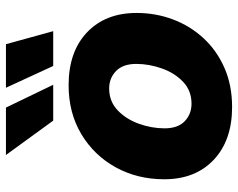

<svg xmlns="http://www.w3.org/2000/svg" viewBox="-96 -678 786 633"><g transform="rotate(-90 296.5 -361.0)"><path d="M260.7 11.7Q150.9 11.7 86.7 -48.8Q22.5 -109.4 22.5 -211.9Q22.5 -300.8 62 -372.3Q101.6 -443.8 171.6 -485.6Q241.7 -527.3 332.5 -527.3Q442.9 -527.3 506.8 -466.6Q570.8 -405.8 570.8 -303.2Q570.8 -239.7 549.3 -182.9Q527.8 -126 487.3 -82.3Q446.8 -38.6 389.4 -13.4Q332 11.7 260.7 11.7ZM271.5 -122.1Q314.5 -122.1 343.8 -149.9Q373 -177.7 387.9 -220Q402.8 -262.2 402.8 -304.2Q402.8 -348.1 379.4 -370.8Q356 -393.6 321.8 -393.6Q279.3 -393.6 250 -365.7Q220.7 -337.9 205.6 -295.9Q190.4 -253.9 190.4 -210.9Q190.4 -167 213.9 -144.5Q237.3 -122.1 271.5 -122.1ZM215.8 -578.1 102.5 -733.9H258.8L334 -578.1ZM396 -578.1 324.2 -733.9H467.8L510.7 -578.1Z"/></g></svg>

Font: Inter Display ExtraBold
Style: Italic
Weight: 800
Italic angle: -9.39999°
Designer: Rasmus Andersson
Foundry: rsms
Version: Version 4.000;git-a52131595